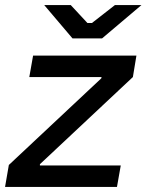

<svg xmlns="http://www.w3.org/2000/svg" viewBox="-34 -740 580 760"><path d="M-14 0H429L444 -85H124V-90L492 -435L506 -520H97L82 -435H368L367 -430L1 -87ZM253 -588H370L526 -720H421L330 -649H312L246 -720H141Z"/></svg>

Font: Fixel Display Medium
Style: Italic
Weight: 500
Italic angle: -10°
Designer: AlfaBravo + MacPaw
Foundry: Kyrylo Tkachov, Marchela Mozhyna, Serhii Makarenko, Maria Weinstein, Zakhar Kryvoshyya
Version: Version 1.210;Glyphs 3.2 (3217)